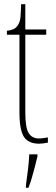

<svg xmlns="http://www.w3.org/2000/svg" viewBox="-20 -677 269 918"><path d="M167 10Q116 10 94.5 -22.5Q73 -55 73 -141V-511H13V-530Q49 -533 63 -553Q76 -570 78 -596Q80 -622 81 -657H101V-536H201V-511H101V-140Q101 -65 117.5 -40Q134 -15 165 -15Q177 -15 186.5 -16.5Q196 -18 209 -20V5Q184 10 167 10ZM104 208Q109 171 113.5 136Q118 101 120 61H159V71Q154 92 147 119.5Q140 147 132 174Q124 201 116 221H104Z"/></svg>

Font: Noto Serif Tamil ExtraCondensed Thin
Style: Italic
Weight: 100
Width: 2
Italic angle: -12°
Designer: Indian Type Foundry, Tom Grace, and the Monotype Design Team
Foundry: Monotype Imaging Inc.
Version: Version 2.003; ttfautohint (v1.8.4.7-5d5b)